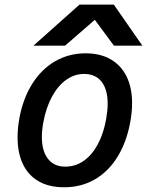

<svg xmlns="http://www.w3.org/2000/svg" viewBox="-20 -786 640 814"><path d="M54.5 -203.5Q54.5 -241.5 62 -284Q77.5 -368.5 116.8 -430.8Q156 -493 214.2 -526.5Q272.5 -560 343 -560Q405 -560 449.2 -534.5Q493.5 -509 516.8 -461.5Q540 -414 540 -348Q540 -311.5 532.5 -270Q517 -184 478.5 -121.5Q440 -59 382.2 -25.5Q324.5 8 252 8Q188.5 8 144.2 -17.2Q100 -42.5 77.2 -90Q54.5 -137.5 54.5 -203.5ZM430 -281Q436.5 -319 436.5 -345.5Q436.5 -406.5 410.8 -439.5Q385 -472.5 336.5 -472.5Q295.5 -472.5 260.2 -447.2Q225 -422 200 -375.5Q175 -329 163.5 -266.5Q157.5 -233.5 157.5 -205.5Q157.5 -145.5 183.5 -112.5Q209.5 -79.5 256.5 -79.5Q299.5 -79.5 334.8 -104Q370 -128.5 394.5 -174Q419 -219.5 430 -281ZM317 -766.5H462.5L583.5 -592.5H463L382 -702L256 -592.5H122Z"/></svg>

Font: JuliaMono MediumItalic
Style: Regular
Weight: 500
Italic angle: -9°
Monospace: yes
Designer: cormullion
Foundry: corm
Version: Version 0.049; ttfautohint (v1.8.4)